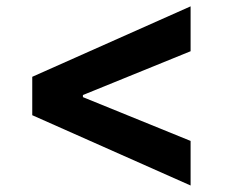

<svg xmlns="http://www.w3.org/2000/svg" viewBox="-20 -592 719 603"><path d="M81.3 -350.8 578.6 -572.1V-431.1L235.9 -291.7L240.4 -299.2V-281.8L235.9 -288.8L578.6 -149.4V-9.4L81.3 -230.2Z"/></svg>

Font: Raveo Variable
Style: Regular
Weight: 400
Designer: Jakub Foglar, Rasmus Andersson (Inter)
Foundry: Jakubfoglar.com
Version: Version 1.000;Glyphs 3.2.3 (3260)